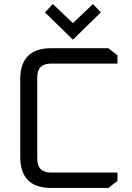

<svg xmlns="http://www.w3.org/2000/svg" viewBox="-20 -928 650 948"><path d="M80 -153V-537Q80 -690 233 -690H515L560 -655V-614H232Q164 -614 164 -546V-144Q164 -76 232 -76H560V-35L515 0H233Q80 0 80 -153ZM202 -867 241 -908 340 -814 439 -908 478 -867 340 -732Z"/></svg>

Font: Oxanium
Style: Regular
Weight: 400
Designer: Severin Meyer
Version: Version 1.001